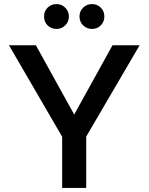

<svg xmlns="http://www.w3.org/2000/svg" viewBox="-20 -922 729 942"><path d="M257 -780Q231 -780 213.5 -797.5Q196 -815 196 -841Q196 -867 213.5 -884.5Q231 -902 257 -902Q282 -902 300 -884.5Q318 -867 318 -841Q318 -815 300 -797.5Q282 -780 257 -780ZM431 -780Q406 -780 388 -797.5Q370 -815 370 -841Q370 -867 388 -884.5Q406 -902 431 -902Q457 -902 474.5 -884.5Q492 -867 492 -841Q492 -815 474.5 -797.5Q457 -780 431 -780ZM532 -700H665L403 -252V0H285V-251L24 -700H156L344 -360Z"/></svg>

Font: Albert Sans SemiBold
Style: Regular
Weight: 600
Designer: Andreas Rasmussen
Foundry: a.Foundry
Version: Version 1.025